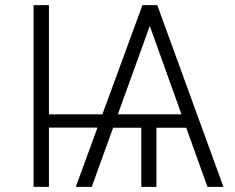

<svg xmlns="http://www.w3.org/2000/svg" viewBox="-20 -731 918 751"><path d="M171.4 -283.7H380.4L537.1 -710.9H595.2L854 0H791.5L708.5 -231.4H591.8V0H532.7V-231.4H422.4L338.9 0H276.4L361.3 -231.9H171.4V0H111.3V-710.9H171.4ZM440.9 -283.7H689.9L565.9 -629.4Z"/></svg>

Font: Roboto-Light
Style: Regular
Weight: 300
Designer: Google
Version: Version 2.137; 2017